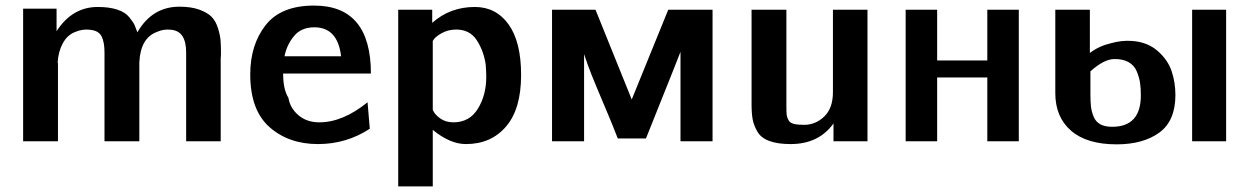

<svg xmlns="http://www.w3.org/2000/svg" viewBox="-20 -507 4483 689"><path d="M63 0V-476H183V-395Q239 -482 331 -482Q372 -482 401 -472.5Q430 -463 444.5 -444.5Q459 -426 463 -417Q467 -408 473 -391Q526 -483 624 -483Q666 -483 695 -472.5Q724 -462 739 -447Q754 -432 762 -406.5Q770 -381 771.5 -362Q773 -343 773 -312Q773 -309 772.5 -304.5Q772 -300 772 -298V0H648V-319Q648 -394 596 -400Q568 -404 542 -392Q484 -370 480 -283V0H355V-319Q355 -356 344.5 -376.5Q334 -397 304 -400Q277 -404 249 -392Q221 -381 205 -351Q189 -321 187 -283Q187 -281 188 -280V0Z M878 -240Q878 -346 933 -416.5Q988 -487 1107 -487Q1311 -487 1311 -243H996Q996 -186 1015 -156Q1021 -119 1051 -93.5Q1081 -68 1126 -68Q1210 -68 1299 -140L1307 -45Q1223 10 1121 10Q1016 10 947 -51Q878 -112 878 -240ZM1001 -305H1204Q1192 -409 1108 -409Q1061 -409 1035 -377.5Q1009 -346 1001 -305Z M1409 162V-472H1531V-425Q1595 -482 1684 -482Q1760 -482 1805 -419.5Q1850 -357 1850 -238Q1850 -116 1796 -53Q1742 10 1652 10Q1595 10 1533 -41V162ZM1533 -360V-318V-113Q1539 -97 1559 -82.5Q1579 -68 1607 -68Q1665 -68 1695 -117Q1725 -166 1725 -231Q1725 -247 1723 -275Q1716 -324 1691 -362.5Q1666 -401 1617 -401Q1588 -401 1564 -387.5Q1540 -374 1533 -360Z M1961 0V-472H2117L2247 -150L2378 -472H2537V0H2422V-256V-321L2396 -255L2298 -10H2197Q2177 -62 2149.5 -126.5Q2122 -191 2104.5 -234.5Q2087 -278 2076 -313V0Z M2677 -134V-472H2802V-125Q2802 -104 2803 -95Q2804 -86 2809.5 -76Q2815 -66 2828.5 -62.5Q2842 -59 2865 -59Q2907 -59 2938 -89Q2969 -119 2969 -176V-472H3093V0H2971V-64Q2918 10 2817 10Q2771 10 2741 -1Q2711 -12 2698 -34.5Q2685 -57 2681 -78.5Q2677 -100 2677 -134Z M3230 0V-472H3343V-290H3523V-472H3636V0H3523V-229H3343V0Z M4258 0V-472H4380V0ZM3767 -173V-472H3891V-317Q3924 -342 3967 -352Q4006 -363 4043 -360Q4098 -356 4134.5 -324Q4171 -292 4184.5 -251.5Q4198 -211 4198 -166Q4198 -73 4140 -31Q4082 11 3987 11Q3880 11 3823.5 -38Q3767 -87 3767 -173ZM3893 -251V-170Q3893 -142 3895 -124.5Q3897 -107 3904.5 -88.5Q3912 -70 3928.5 -61Q3945 -52 3971 -52Q4074 -52 4074 -165Q4074 -191 4071 -210.5Q4068 -230 4059 -251.5Q4050 -273 4029 -284.5Q4008 -296 3977 -295Q3941 -294 3893 -251Z"/></svg>

Font: Coval
Style: Bold
Weight: 700
Foundry: Context Ltd
Version: Version 001.000